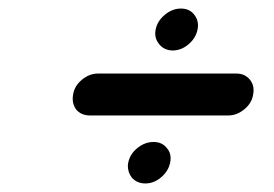

<svg xmlns="http://www.w3.org/2000/svg" viewBox="-20 -540 641 449"><path d="M190 -270Q170 -270 158 -284Q150 -295 150 -309Q150 -314 151 -319Q154 -339 171.5 -353.5Q189 -368 209 -368H533Q553 -368 565 -353Q573 -343 573 -329Q573 -324 572 -319Q569 -299 551.5 -284.5Q534 -270 514 -270ZM384 -422Q364 -422 352 -437Q343 -448 343 -461Q343 -466 344 -471Q348 -491 365.5 -505.5Q383 -520 403 -520Q423 -520 434 -506Q443 -495 443 -481Q443 -476 442 -471Q438 -451 421 -436.5Q404 -422 384 -422ZM320 -111Q300 -111 288 -125Q279 -137 279 -152Q279 -156 280 -160Q284 -180 301.5 -194Q319 -208 339 -208Q359 -208 370 -194Q379 -184 379 -170Q379 -165 378 -160Q374 -140 357 -125.5Q340 -111 320 -111Z"/></svg>

Font: Bad Comic
Style: Italic
Weight: 400
Italic angle: -11°
Designer: GGBotNet
Foundry: GGBotNet
Version: 0.95